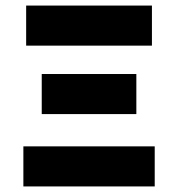

<svg xmlns="http://www.w3.org/2000/svg" viewBox="-20 -670 640 690"><path d="M64 0V-144H536V0ZM130 -260V-404H470V-260ZM74 -506V-650H526V-506Z"/></svg>

Font: Source Code Pro Black
Style: Regular
Weight: 900
Monospace: yes
Designer: Paul D. Hunt, Teo Tuominen
Foundry: Adobe Systems Incorporated
Version: Version 2.030;PS 1.000;hotconv 16.6.51;makeotf.lib2.5.65220